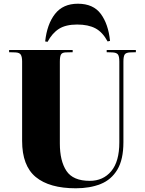

<svg xmlns="http://www.w3.org/2000/svg" viewBox="-20 -999 781 1033"><path d="M388 14Q246 14 172.5 -46.5Q99 -107 99 -241V-668Q99 -693 92 -704.5Q85 -716 63 -717L29 -718V-730H371V-718L332 -717Q314 -716 308 -705.5Q302 -695 302 -667V-227Q302 -133 337.5 -79.5Q373 -26 463 -26Q535 -26 578.5 -78Q622 -130 622 -233V-668Q622 -696 614.5 -706Q607 -716 585 -717L554 -718V-730H711V-718L679 -717Q658 -716 651 -706Q644 -696 644 -667V-234Q644 -141 611.5 -86.5Q579 -32 521.5 -9Q464 14 388 14ZM399 -979Q482 -979 522.5 -924Q563 -869 572 -779L559 -776Q532 -826 493.5 -846.5Q455 -867 395 -867Q334 -867 297.5 -844Q261 -821 236 -774L223 -776Q233 -869 276 -924Q319 -979 399 -979Z"/></svg>

Font: Literata 72pt ExtraBold
Style: Regular
Weight: 800
Designer: Latin by Veronika Burian and Jose Scaglione. Greek by Irene Vlachou. Cyrillic by Vera Evstafieva.
Foundry: TypeTogether
Version: Version 3.002